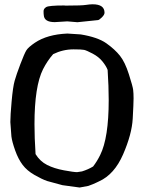

<svg xmlns="http://www.w3.org/2000/svg" viewBox="-20 -837 662 878"><path d="M427.7 -745.1 334 -735.4 287.6 -739.3 230.5 -735.8Q182.1 -735.8 180.2 -767.6Q179.2 -773.4 179.2 -785.2Q178.7 -796.9 191.4 -804.7Q203.6 -812 273.4 -812Q276.4 -811.5 278.3 -811.5Q284.2 -811.5 289.1 -811.5Q353.5 -811.5 372.1 -814.5Q391.6 -817.4 403.8 -817.4Q458 -817.4 458 -778.8Q458 -769.5 445.6 -757.3Q433.1 -745.1 427.7 -745.1ZM477.1 -379.4Q477.1 -441.9 472.2 -517.1Q466.3 -533.7 449.2 -555.2Q432.1 -576.7 404.1 -591.6Q376 -606.4 364.7 -608.9Q353.5 -611.3 316.4 -611.3Q267.6 -611.3 223.1 -589.4Q196.8 -559.6 176.8 -520.5Q137.7 -442.4 137.7 -269Q137.7 -207 142.6 -132.3Q163.1 -99.1 195.3 -82.8Q227.5 -66.4 272.5 -58.1Q317.4 -49.8 332.5 -49.8L355 -53.2Q383.3 -62 405.8 -75.7Q423.8 -99.1 438 -127.9Q477.1 -206.1 477.1 -379.4ZM195.3 -9.3Q171.4 -17.6 137.5 -37.1Q103.5 -56.6 83.5 -83Q63.5 -109.4 49.3 -149.2Q35.2 -189 32.2 -212.9L27.3 -278.8Q27.3 -308.6 33.2 -374Q39.1 -439.5 46.9 -467.3Q54.7 -495.1 73.2 -543.9Q91.8 -592.8 100.6 -606.9Q109.4 -621.1 139.6 -641.6Q196.3 -679.7 288.1 -683.6L348.1 -679.7H348.6Q426.8 -667 466.1 -639.2Q505.4 -611.3 528.6 -582Q551.8 -552.7 569.3 -497.6Q586.9 -442.4 588.9 -426.3Q590.8 -410.2 590.8 -387.2Q590.8 -364.3 586.9 -293.9Q583 -223.6 543 -131.3Q502.9 -39.1 433.1 -7.8L419.9 -1.5Q405.8 5.4 383.8 13.2L344.2 20.5L265.6 9.8Z"/></svg>

Font: Drukaatie burti
Style: Demi
Weight: 600
Version: Version 0.14